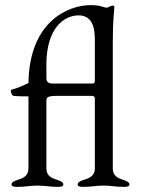

<svg xmlns="http://www.w3.org/2000/svg" viewBox="-20 -726 552 749"><path d="M350 -410C350 -403 347 -400 341 -400H186C173 -400 161 -404 161 -420V-475C161 -610 225 -666 287 -666C350 -666 350 -597 350 -566ZM420 -68V-562C420 -652 426 -686 426 -698C426 -710 410 -702 401 -697C396 -695 391 -697 386 -698C367 -705 348 -706 333 -706C246 -706 94 -642 91 -402C71 -393 55 -384 25 -376C23 -375 22 -374 22 -371C22 -364 28 -353 32 -352C53 -350 77 -350 91 -350V-68C91 -39 68 -30 48 -24C37 -20 25 -16 25 -6C25 2 38 3 45 3C85 3 91 -2 126 -2C161 -2 167 3 207 3C214 3 227 2 227 -6C227 -16 215 -20 204 -24C184 -30 161 -39 161 -68V-332C161 -344 162 -352 201 -352H339C343 -352 350 -350 350 -342V-68C350 -39 326 -30 306 -24C295 -20 283 -16 283 -6C283 2 296 3 303 3C343 3 349 -2 384 -2C419 -2 425 3 465 3C472 3 485 2 485 -6C485 -16 473 -20 462 -24C442 -30 420 -39 420 -68Z"/></svg>

Font: EB Garamond 12
Style: Regular
Weight: 400
Version: Version 0.016+